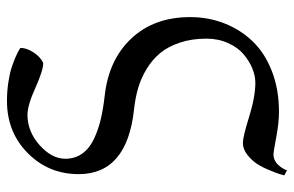

<svg xmlns="http://www.w3.org/2000/svg" viewBox="-166 -388 839 548"><g transform="rotate(90 254.0 -114.5)"><path d="M299.3 -490.7Q331.5 -490.7 372.6 -482.9Q413.6 -475.1 420.9 -475.1Q430.2 -475.1 438.2 -479Q446.3 -482.9 451.2 -488.5Q456.1 -494.1 460 -500Q463.9 -505.9 465.3 -509.8L466.8 -513.7L481 -505.9Q480 -501 477.5 -493.2Q475.1 -485.4 466.8 -464.8Q458.5 -444.3 448.5 -428.7Q438.5 -413.1 422.4 -400.4Q406.2 -387.7 388.2 -387.7Q371.1 -387.7 314 -405.5Q256.8 -423.3 216.3 -423.3Q196.8 -423.3 175.5 -414.6Q154.3 -405.8 135 -389.4Q115.7 -373 103.3 -345.2Q90.8 -317.4 90.8 -283.7Q90.8 -241.7 102.1 -208Q113.3 -174.3 131.8 -151.9Q150.4 -129.4 176.8 -113.3Q203.1 -97.2 231.4 -88.9Q259.8 -80.6 292.5 -77.1Q477.5 -57.1 477.5 81.1Q477.5 166.5 417.7 226.1Q357.9 285.6 268.6 285.6Q241.2 285.6 215.6 281.7Q189.9 277.8 172.9 272.2Q155.8 266.6 142.6 260.7Q129.4 254.9 123 251L117.2 247.1Q117.2 229.5 130.1 209.7Q143.1 189.9 160.2 182.1Q181.6 182.1 231.4 204.6Q281.2 227.1 308.1 227.1Q356 227.1 394.8 192.4Q433.6 157.7 433.6 119.1Q433.6 91.8 419.2 71.3Q404.8 50.8 378.4 38.1Q352.1 25.4 322.5 18.3Q293 11.2 254.9 6.8Q151.4 -4.4 90.3 -69.3Q29.3 -134.3 29.3 -237.3Q29.3 -289.6 47.4 -335.4Q65.4 -381.3 98.9 -416Q132.3 -450.7 184.1 -470.7Q235.8 -490.7 299.3 -490.7Z"/></g></svg>

Font: Flanker
Style: Regular
Weight: 400
Designer: Flanker
Foundry: Flanker
Version: Version 2.027